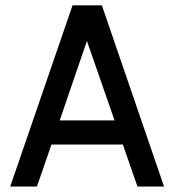

<svg xmlns="http://www.w3.org/2000/svg" viewBox="-20 -682 650 716"><path d="M591.8 13.7H492.7L438 -143.1H171.9L117.7 13.7H18.1L250.5 -662.1H359.9ZM407.2 -232.9 304.2 -529.3 202.6 -232.9Z"/></svg>

Font: Potro Sans Bangla
Style: Bold
Weight: 700
Designer: Jayed Ahsan Saad
Foundry: Codepotro
Version: Potro Sans Bangla;Version 0.996;CodepotroFonts;